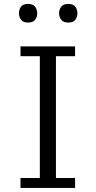

<svg xmlns="http://www.w3.org/2000/svg" viewBox="-20 -944 484 965"><path d="M83 0.5V-49.3H180.2V-661.6H83V-710.9H357.4V-661.6H261.2V-49.3H357.4V0.5ZM323.7 -830.6Q298.8 -830.6 287.8 -844.5Q276.9 -858.4 276.9 -877.4Q276.9 -896 287.6 -910.2Q298.3 -924.3 323.7 -924.3Q348.1 -924.3 358.6 -910.2Q369.1 -896 369.1 -877.4Q369.1 -858.4 358.6 -844.5Q348.1 -830.6 323.7 -830.6ZM121.1 -830.6Q96.7 -830.6 85.9 -844.7Q75.2 -858.9 75.2 -877.4Q75.2 -896 85.4 -910.2Q95.7 -924.3 121.1 -924.3Q146 -924.3 156.5 -910.2Q167 -896 167 -877.4Q167 -858.4 156.5 -844.5Q146 -830.6 121.1 -830.6Z"/></svg>

Font: Comme Light
Style: Regular
Weight: 300
Version: Version 1.000;gftools[0.9.27]